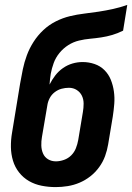

<svg xmlns="http://www.w3.org/2000/svg" viewBox="-20 -755 540 783"><path d="M207 8Q178 8 150 2.5Q122 -3 98.5 -16.5Q75 -30 58 -51.5Q41 -73 33 -99.5Q25 -126 24.5 -155Q24 -184 29 -213L62 -414Q67 -443 73 -472Q79 -501 89.5 -529.5Q100 -558 117 -584.5Q134 -611 157 -632.5Q180 -654 208 -668Q236 -682 265 -689Q294 -696 323.5 -699.5Q353 -703 382.5 -707.5Q412 -712 441.5 -718.5Q471 -725 499 -735L482 -630Q460 -619 438 -612.5Q416 -606 393 -602.5Q370 -599 347.5 -597Q325 -595 302 -589.5Q279 -584 258.5 -571Q238 -558 222.5 -539Q207 -520 199 -498Q191 -476 187 -454Q185 -443 184 -432Q183 -421 182 -410Q192 -430 205.5 -447.5Q219 -465 237 -477.5Q255 -490 275.5 -496Q296 -502 317 -502Q342 -502 365.5 -494Q389 -486 406 -469Q423 -452 432 -429.5Q441 -407 444.5 -382Q448 -357 446 -331.5Q444 -306 440 -280L421 -166Q417 -142 408.5 -118.5Q400 -95 384.5 -73.5Q369 -52 348.5 -36Q328 -20 304.5 -10Q281 0 256 4Q231 8 207 8ZM208 -97Q224 -97 241 -103Q258 -109 270.5 -121.5Q283 -134 289.5 -150.5Q296 -167 299 -184L318 -298Q321 -315 321 -332.5Q321 -350 314 -364.5Q307 -379 293 -388Q279 -397 261 -397Q246 -397 231 -393Q216 -389 203 -379Q190 -369 182.5 -354.5Q175 -340 173 -325L151 -196Q148 -179 148.5 -161.5Q149 -144 155.5 -129Q162 -114 176 -105.5Q190 -97 208 -97Z"/></svg>

Font: Iosevka Extrabold Oblique
Style: Regular
Weight: 800
Italic angle: -9°
Monospace: yes
Designer: Belleve Invis
Foundry: Belleve Invis
Version: Version 32.5.0; ttfautohint (v1.8.4)